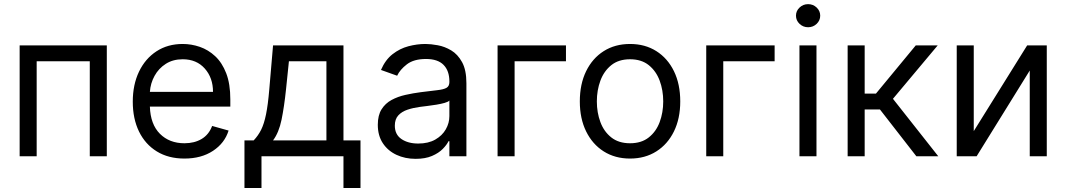

<svg xmlns="http://www.w3.org/2000/svg" viewBox="-20 -769 5249 945"><path d="M76.7 0V-545.5H505.7V0H421.9V-467.3H160.5V0Z M887.8 11.4Q808.9 11.4 752 -23.6Q695 -58.6 664.2 -121.6Q633.5 -184.7 633.5 -268.5Q633.5 -352.3 664.2 -416.4Q695 -480.5 750.2 -516.5Q805.4 -552.6 879.3 -552.6Q921.9 -552.6 963.4 -538.4Q1005 -524.1 1039.1 -492.4Q1073.2 -460.6 1093.4 -408.4Q1113.6 -356.2 1113.6 -279.8V-244.3H717.7Q720.5 -157 767.2 -110.4Q813.9 -63.9 887.8 -63.9Q937.1 -63.9 972.7 -85.2Q1008.2 -106.5 1024.1 -149.1L1105.1 -126.4Q1085.9 -64.6 1028.4 -26.6Q970.9 11.4 887.8 11.4ZM717.7 -316.8H1028.4Q1028.4 -386 987.9 -431.6Q947.4 -477.3 879.3 -477.3Q831.3 -477.3 796.2 -454.9Q761 -432.5 740.8 -395.8Q720.5 -359 717.7 -316.8Z M1183.2 156.2V-78.1H1228.7Q1250.7 -101.2 1265.3 -130.3Q1279.8 -159.4 1289.4 -206.3Q1299 -253.2 1305.4 -329.5L1323.9 -545.5H1670.5V-78.1H1754.3V156.2H1670.5V0H1267V156.2ZM1323.9 -78.1H1586.6V-467.3H1402L1387.8 -329.5Q1378.9 -244 1365.8 -180Q1352.6 -116.1 1323.9 -78.1Z M2025.6 12.8Q1973.7 12.8 1931.5 -6.9Q1889.2 -26.6 1864.3 -64.1Q1839.5 -101.6 1839.5 -154.8Q1839.5 -201.7 1858 -231Q1876.4 -260.3 1907.3 -277Q1938.2 -293.7 1975.7 -302Q2013.1 -310.4 2051.1 -315.3Q2100.9 -321.7 2131.9 -325.1Q2163 -328.5 2177.4 -336.6Q2191.8 -344.8 2191.8 -365.1V-367.9Q2191.8 -420.5 2163.2 -449.6Q2134.6 -478.7 2076.7 -478.7Q2016.7 -478.7 1982.6 -452.4Q1948.5 -426.1 1934.7 -396.3L1855.1 -424.7Q1876.4 -474.4 1912.1 -502.3Q1947.8 -530.2 1990.2 -541.4Q2032.7 -552.6 2073.9 -552.6Q2100.1 -552.6 2134.4 -546.3Q2168.7 -540.1 2200.8 -521Q2233 -501.8 2254.3 -463.1Q2275.6 -424.4 2275.6 -359.4V0H2191.8V-73.9H2187.5Q2179 -56.1 2159.1 -35.9Q2139.2 -15.6 2106.2 -1.4Q2073.2 12.8 2025.6 12.8ZM2038.4 -62.5Q2088.1 -62.5 2122.3 -82Q2156.6 -101.6 2174.2 -132.5Q2191.8 -163.4 2191.8 -197.4V-274.1Q2186.4 -267.8 2168.5 -262.6Q2150.6 -257.5 2127.3 -253.7Q2104 -250 2082.2 -247.3Q2060.4 -244.7 2046.9 -242.9Q2014.2 -238.6 1986 -229.2Q1957.7 -219.8 1940.5 -201.2Q1923.3 -182.5 1923.3 -150.6Q1923.3 -106.9 1955.8 -84.7Q1988.3 -62.5 2038.4 -62.5Z M2765.6 -545.5V-467.3H2512.8V0H2429V-545.5Z M3081 11.4Q3007.1 11.4 2951.5 -23.8Q2896 -58.9 2864.9 -122.2Q2833.8 -185.4 2833.8 -269.9Q2833.8 -355.1 2864.9 -418.7Q2896 -482.2 2951.5 -517.4Q3007.1 -552.6 3081 -552.6Q3154.8 -552.6 3210.4 -517.4Q3266 -482.2 3297.1 -418.7Q3328.1 -355.1 3328.1 -269.9Q3328.1 -185.4 3297.1 -122.2Q3266 -58.9 3210.4 -23.8Q3154.8 11.4 3081 11.4ZM3081 -63.9Q3137.1 -63.9 3173.3 -92.7Q3209.5 -121.4 3226.9 -168.3Q3244.3 -215.2 3244.3 -269.9Q3244.3 -324.6 3226.9 -371.8Q3209.5 -419 3173.3 -448.2Q3137.1 -477.3 3081 -477.3Q3024.9 -477.3 2988.6 -448.2Q2952.4 -419 2935 -371.8Q2917.6 -324.6 2917.6 -269.9Q2917.6 -215.2 2935 -168.3Q2952.4 -121.4 2988.6 -92.7Q3024.9 -63.9 3081 -63.9Z M3792.6 -545.5V-467.3H3539.8V0H3456V-545.5Z M3914.8 0V-545.5H3998.6V0ZM3957.4 -634.9Q3932.9 -634.9 3915.3 -651.6Q3897.7 -668.3 3897.7 -691.8Q3897.7 -715.2 3915.3 -731.9Q3932.9 -748.6 3957.4 -748.6Q3981.9 -748.6 3999.5 -731.9Q4017 -715.2 4017 -691.8Q4017 -668.3 3999.5 -651.6Q3981.9 -634.9 3957.4 -634.9Z M4152 0V-545.5H4235.8V-308.2H4291.2L4487.2 -545.5H4595.2L4375 -282.7L4598 0H4490.1L4311.1 -230.1H4235.8V0Z M4772.7 -123.6 5035.5 -545.5H5132.1V0H5048.3V-421.9L4786.9 0H4688.9V-545.5H4772.7Z"/></svg>

Font: Inter UI
Style: Regular
Weight: 400
Designer: Rasmus Andersson
Foundry: rsms
Version: 3.2;8d6f07862